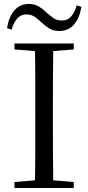

<svg xmlns="http://www.w3.org/2000/svg" viewBox="-20 -947 445 967"><path d="M15.4 -805.2Q24.1 -861.4 52.1 -894.3Q80.2 -927.1 124.5 -927.1Q153.8 -927.1 174.6 -914.8Q195.4 -902.4 211.8 -886.2Q230 -869.9 247.9 -856.8Q265.7 -843.7 291.6 -843.7Q319.8 -843.7 337.8 -863.5Q355.8 -883.4 366.6 -919.9L390 -912.5Q380.8 -856.1 352.8 -823.5Q324.8 -790.9 279.6 -790.9Q249.2 -790.9 229.6 -802.9Q210 -814.9 193 -830.3Q175.8 -846.6 157.3 -860.5Q138.9 -874.4 112.8 -874.4Q85.5 -874.4 67.4 -854.5Q49.3 -834.5 38.3 -797.8ZM52.8 0V-30.1L190.9 -42.1H212.5L351.6 -30.1V0ZM155.3 0Q157.5 -83.6 157.6 -167.7Q157.7 -251.7 157.7 -336.8V-391.1Q157.7 -476.1 157.6 -560.4Q157.5 -644.8 155.3 -728H248.5Q247.3 -645.2 246.8 -560.7Q246.3 -476.1 246.3 -391.1V-337Q246.3 -252.2 246.8 -168.1Q247.3 -84.1 248.5 0ZM52.8 -698V-728H351.6V-698L212.5 -686.9H190.9Z"/></svg>

Font: Noto Serif SC
Style: Regular
Weight: 200
Designer: Ryoko NISHIZUKA 西塚涼子 (kana & ideographs); Frank Grießhammer (Latin, Greek & Cyrillic); Wenlong ZHANG 张文龙 (bopomofo); San
Foundry: Adobe
Version: Version 2.001;hotconv 1.1.0;makeotfexe 2.6.0